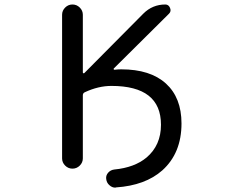

<svg xmlns="http://www.w3.org/2000/svg" viewBox="-20 -775 1040 859"><path d="M522.5 -464.8Q652.3 -464.8 722.2 -401.4Q792 -337.9 792 -222.7Q792 -89.8 706.1 -12.7Q629.9 54.7 499 63.5Q497.1 64.5 496.1 64.5Q481.4 64.5 469.7 53.7Q457 43 455.1 25.4Q453.1 9.8 463.9 -2.4Q474.6 -14.6 491.2 -16.6Q582 -25.4 635.7 -70.3Q700.2 -125 700.2 -216.8Q700.2 -390.6 478.5 -390.6Q419.9 -390.6 359.4 -362.3Q350.6 -358.4 350.6 -348.6V-66.4Q350.6 -47.9 336.9 -34.2Q323.2 -20.5 304.2 -20.5Q285.2 -20.5 271.5 -34.2Q257.8 -47.9 257.8 -66.4V-709Q257.8 -727.5 271.5 -741.2Q285.2 -754.9 304.2 -754.9Q323.2 -754.9 336.9 -741.2Q350.6 -727.5 350.6 -709V-451.2Q350.6 -448.2 353 -447.3Q355.5 -446.3 357.4 -448.2L621.1 -713.9Q662.1 -754.9 719.7 -754.9Q734.4 -754.9 740.7 -739.7Q747.1 -724.6 736.3 -713.9L489.3 -468.8Q487.3 -466.8 488.8 -464.8Q490.2 -462.9 492.2 -462.9Q506.8 -464.8 522.5 -464.8Z"/></svg>

Font: Rounded-X Mgen+ 2m regular
Style: Regular
Weight: 400
Designer: [Source Han Sans]
Ryoko NISHIZUKA  (kana & ideographs); Paul D. Hunt (Latin, Greek & Cyrillic); Wenlong ZHANG  (bopomofo
Version: Version 1.059.20150602